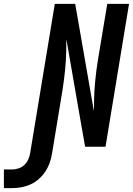

<svg xmlns="http://www.w3.org/2000/svg" viewBox="-158 -755 684 988"><path d="M-138 213V117H-95Q-79 117 -62.5 111.5Q-46 106 -33 94Q-20 82 -13 66.5Q-6 51 -3 34L124 -735H229L325 -184Q325 -188 325.5 -193Q326 -198 326 -202V-239Q327 -289 332 -339.5Q337 -390 345 -441L394 -735H506L385 0H280L248 -182L184 -551Q184 -547 183.5 -542Q183 -537 183 -533V-496Q182 -446 177 -395.5Q172 -345 164 -294L110 34Q106 58 98 81.5Q90 105 76 126.5Q62 148 42.5 165.5Q23 183 0 193.5Q-23 204 -47 208.5Q-71 213 -95 213Z"/></svg>

Font: Iosevka SS04 Oblique
Style: Bold
Weight: 700
Italic angle: -9°
Monospace: yes
Designer: Belleve Invis
Foundry: Belleve Invis
Version: Version 19.0.0; ttfautohint (v1.8.4)